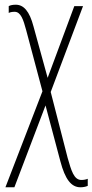

<svg xmlns="http://www.w3.org/2000/svg" viewBox="-20 -554 392 814"><path d="M3 240H41L173 -107L236 130C256 206 282 240 321 240C332 240 343 238 352 234V204C345 207 335 209 325 209C293 209 282 168 267 116L195 -164L332 -528H295L182 -224L122 -442C105 -507 80 -534 47 -534C34 -534 24 -532 17 -528V-499C22 -502 31 -504 42 -504C68 -504 79 -471 91 -426L160 -167Z"/></svg>

Font: Kathrein 37 Thin Condensed
Style: Regular
Weight: 250
Width: 3
Designer: Lazydogs Typefoundry, based on Open Sans by Ascender Corporation
Foundry: Lazydogs Typefoundry
Version: Version 1.003;PS 001.003;hotconv 1.0.88;makeotf.lib2.5.64775